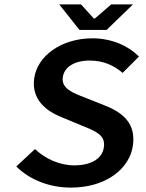

<svg xmlns="http://www.w3.org/2000/svg" viewBox="-20 -840 661 872"><path d="M54 -84C115 -23 205 12 302 12C464 12 571 -76 584 -182C596 -277 542 -326 461 -359L368 -396C311 -418 259 -437 265 -488C271 -536 319 -565 387 -565C449 -565 495 -544 537 -509L611 -583C561 -634 484 -666 400 -666C259 -666 148 -586 135 -482C123 -386 192 -335 259 -308L353 -269C415 -244 459 -227 452 -173C446 -122 398 -89 317 -89C251 -89 185 -119 139 -163ZM485 -820 411 -756H406L348 -820H249L341 -704H464L584 -820Z"/></svg>

Font: Falling Sky
Style: ExtObl
Weight: 400
Designer: Paul D. Hunt
Foundry: Adobe Systems Incorporated
Version: Version 1.02